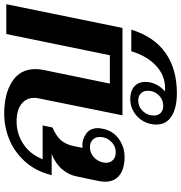

<svg xmlns="http://www.w3.org/2000/svg" viewBox="6 -609 862 914"><g transform="rotate(-90 437.0 -152.0)"><path d="M32 -112 54 -217Q61 -255 88 -287Q115 -319 161 -337H60Q80 -415 126.5 -465.5Q173 -516 232 -539.5Q291 -563 353 -563Q447 -563 506 -525Q565 -487 565 -415Q565 -395 561 -376L496 -60H631L732 -553H874L761 0H345L426 -400Q428 -407 428 -421Q428 -458 399 -481Q370 -504 315 -504Q257 -504 208 -471.5Q159 -439 136 -380H297L287 -333Q247 -316 226.5 -293Q206 -270 198 -229L190 -190Q195 -191 204 -191Q232 -191 258 -172.5Q284 -154 284 -117Q284 -106 281 -94Q272 -46 233.5 -18Q195 10 147 10Q91 10 60 -14Q29 -38 29 -83Q29 -97 32 -112ZM169 -32Q199 -32 220.5 -54.5Q242 -77 242 -109Q242 -129 228.5 -142Q215 -155 194 -155Q167 -155 147 -137.5Q127 -120 121 -94Q119 -84 119 -79Q119 -58 132.5 -45Q146 -32 169 -32ZM423 37Q460 37 482 56Q504 75 504 108Q504 136 492 160Q480 184 459 202L473 203Q535 203 581.5 159.5Q628 116 650 42H753Q719 151 642 205Q565 259 451 259Q381 259 341 234Q301 209 301 161Q301 128 317 99.5Q333 71 361 54Q389 37 423 37ZM391 194Q420 194 441 172.5Q462 151 462 120Q462 100 449.5 87.5Q437 75 416 75Q386 75 365 97Q344 119 344 150Q344 170 356.5 182Q369 194 391 194Z"/></g></svg>

Font: Taviraj SemiBold
Style: Italic
Weight: 600
Italic angle: -12°
Designer: Katatrad Team
Foundry: CadsonDemak
Version: Version 1.001